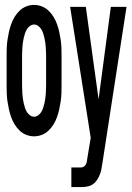

<svg xmlns="http://www.w3.org/2000/svg" viewBox="-20 -548 540 783"><path d="M119 8Q103 8 87.5 2Q72 -4 60 -15.5Q48 -27 39.5 -41Q31 -55 25.5 -70.5Q20 -86 16.5 -102Q13 -118 10.5 -134.5Q8 -151 7.5 -167.5Q7 -184 7 -200V-320Q7 -336 7.5 -352.5Q8 -369 10.5 -385.5Q13 -402 16.5 -418Q20 -434 25.5 -449.5Q31 -465 39.5 -479Q48 -493 60 -504.5Q72 -516 87.5 -522Q103 -528 119 -528Q135 -528 150.5 -522Q166 -516 178 -504.5Q190 -493 198.5 -479Q207 -465 212.5 -449.5Q218 -434 221.5 -418Q225 -402 227.5 -385.5Q230 -369 230.5 -352.5Q231 -336 231 -320V-200Q231 -184 230.5 -167.5Q230 -151 227.5 -134.5Q225 -118 221.5 -102Q218 -86 212.5 -70.5Q207 -55 198.5 -41Q190 -27 178 -15.5Q166 -4 150.5 2Q135 8 119 8ZM271 215V135H309Q315 135 321 132Q327 129 330 123Q333 117 334 111Q335 105 336 98Q340 77 343 56Q346 35 350 14L266 -520H330L382 -143L432 -520H496L398 115Q396 130 393 144.5Q390 159 384 171Q379 182 371.5 191.5Q364 201 353.5 206.5Q343 212 331.5 213.5Q320 215 309 215ZM119 -72Q128 -72 136 -78Q144 -84 148.5 -91.5Q153 -99 156 -108Q159 -117 161 -126Q163 -135 164.5 -144.5Q166 -154 166.5 -163Q167 -172 167.5 -181.5Q168 -191 168 -200V-320Q168 -329 167.5 -338.5Q167 -348 166.5 -357Q166 -366 164.5 -375.5Q163 -385 161 -394Q159 -403 156 -412Q153 -421 148.5 -428.5Q144 -436 136 -442Q128 -448 119 -448Q110 -448 102 -442Q94 -436 89.5 -428.5Q85 -421 82 -412Q79 -403 77 -394Q75 -385 73.5 -375.5Q72 -366 71.5 -357Q71 -348 70.5 -338.5Q70 -329 70 -320V-200Q70 -191 70.5 -181.5Q71 -172 71.5 -163Q72 -154 73.5 -144.5Q75 -135 77 -126Q79 -117 82 -108Q85 -99 89.5 -91.5Q94 -84 102 -78Q110 -72 119 -72Z"/></svg>

Font: Iosevka SS18 Medium
Style: Regular
Weight: 500
Monospace: yes
Designer: Belleve Invis
Foundry: Belleve Invis
Version: Version 25.1.1; ttfautohint (v1.8.4)